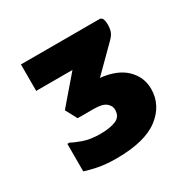

<svg xmlns="http://www.w3.org/2000/svg" viewBox="-103 -979 602 606"><g transform="rotate(-30 198.5 -676.0)"><path d="M157.4 -472Q119.9 -472 91 -477.8Q62.2 -483.6 46 -489.5V-589.6H54.3Q64.7 -583.1 90.4 -573.9Q116.1 -564.6 152.9 -564.6Q187.2 -564.6 208.8 -573.5Q230.5 -582.3 230.5 -608Q230.5 -622.1 217.7 -632.8Q205 -643.5 173.3 -643.5H114.5L92.2 -685.4L176.6 -783.6H44.4V-880H333.9L340.5 -875Q344.9 -865.3 344.9 -852.6Q344.9 -837.5 341.2 -826.9Q337.4 -816.4 325.4 -804.4L239.1 -718.5Q299.3 -712.2 330.6 -681.6Q361.9 -650.9 361.9 -608Q361.9 -548.9 311.8 -510.5Q261.6 -472 157.4 -472Z"/></g></svg>

Font: Kufam
Style: Regular
Weight: 400
Designer: Wael Morcos, Artur Schmal
Foundry: Original Type
Version: Version 1.301; ttfautohint (v1.8.3)